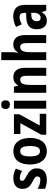

<svg xmlns="http://www.w3.org/2000/svg" viewBox="1196 -2090 811 3244"><g transform="rotate(-90 1602.0 -468.5)"><path d="M379 -254C379 -345 324 -385 254 -423C177 -464 168 -477 168 -501C168 -527 185 -540 218 -540C264 -540 295 -523 335 -501L375 -607C320 -637 270 -649 214 -649C101 -649 33 -595 33 -498C33 -411 70 -367 153 -326C239 -282 242 -266 242 -241C242 -211 223 -193 182 -193C132 -193 76 -214 34 -238V-114C80 -93 124 -83 183 -83C306 -83 379 -138 379 -254Z M893 -367C893 -549 804 -649 670 -649C518 -649 444 -538 444 -367C444 -204 522 -83 668 -83C823 -83 893 -206 893 -367ZM581 -366C581 -481 607 -533 669 -533C731 -533 756 -481 756 -367C756 -253 731 -199 669 -199C608 -199 581 -254 581 -366Z M1301 -93V-203H1103L1293 -549V-639H959V-530H1142L947 -175V-93Z M1455 -854C1408 -854 1382 -831 1382 -780C1382 -730 1410 -707 1455 -707C1501 -707 1528 -730 1528 -780C1528 -830 1503 -854 1455 -854ZM1522 -639H1388V-93H1522Z M1919 -649C1864 -649 1812 -627 1784 -571H1775L1760 -639H1655V-93H1789V-355C1789 -481 1811 -533 1877 -533C1926 -533 1943 -493 1943 -416V-93H2078V-453C2078 -584 2017 -649 1919 -649Z M2342 -687V-853H2208V-93H2342V-355C2342 -475 2363 -533 2432 -533C2477 -533 2496 -495 2496 -416V-93H2631V-453C2631 -582 2573 -650 2471 -650C2412 -650 2366 -623 2341 -570H2333C2338 -597 2342 -648 2342 -687Z M2947 -651C2885 -651 2822 -633 2769 -603L2813 -506C2860 -531 2897 -544 2938 -544C2984 -544 3006 -514 3006 -461V-434L2928 -431C2797 -425 2729 -372 2729 -256C2729 -158 2776 -83 2869 -83C2941 -83 2980 -110 3017 -166H3020L3044 -93H3141V-456C3141 -587 3072 -651 2947 -651ZM2963 -345 3007 -347V-298C3007 -230 2971 -188 2922 -188C2887 -188 2866 -207 2866 -254C2866 -309 2895 -343 2963 -345Z"/></g></svg>

Font: Noto Sans Kannada UI Condensed
Style: Bold
Weight: 700
Width: 3
Designer: Jelle Bosma - Monotype Design Team
Foundry: Monotype Imaging Inc.
Version: Version 2.005